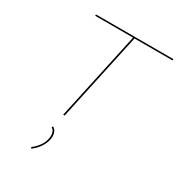

<svg xmlns="http://www.w3.org/2000/svg" viewBox="-217 -797 1133 1224"><g transform="rotate(30 349.5 -184.5)"><path d="M697 -648H418L278 0H267L407 -648H128L130 -658H699ZM278 153Q278 189 257.5 225Q237 261 200 289L193 281Q220 261 239.5 234Q259 207 264 180Q267 167 267 154Q267 120 243 105L250 97Q278 117 278 153Z"/></g></svg>

Font: Ysabeau Infant Hairline
Style: Italic
Weight: 100
Italic angle: -12°
Designer: Christian Thalmann (Catharsis Fonts)
Version: Version 0.003